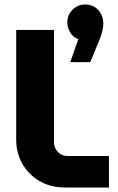

<svg xmlns="http://www.w3.org/2000/svg" viewBox="-20 -833 523 853"><path d="M269 0Q204 0 155 -29Q106 -58 79 -106Q52 -154 52 -212V-700H220V-200Q220 -176 237 -158Q254 -140 279 -140H464V0ZM292 -557 328 -659Q304 -668 291.5 -689.5Q279 -711 279 -733Q279 -767 302.5 -790Q326 -813 358 -813Q395 -813 417 -788Q439 -763 439 -729Q439 -699 422 -656L381 -557Z"/></svg>

Font: MuseoModerno Thin
Style: Bold
Weight: 700
Version: Version 1.003